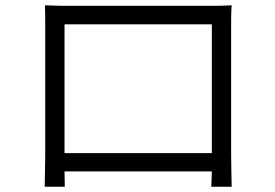

<svg xmlns="http://www.w3.org/2000/svg" viewBox="-20 -701 1040 726"><path d="M150 -681C151 -657 151 -628 151 -607C151 -572 151 -151 151 -113C151 -80 149 -10 149 5H225L224 -53H781L779 5H856C856 -8 854 -82 854 -113C854 -147 854 -563 854 -607C854 -630 854 -657 856 -681C827 -679 791 -679 770 -679C725 -679 286 -679 236 -679C213 -679 189 -679 150 -681ZM224 -122V-609H781V-122Z"/></svg>

Font: Noto Sans HK DemiLight
Style: Regular
Weight: 350
Designer: Ryoko NISHIZUKA 西塚涼子 (kana, bopomofo & ideographs); Paul D. Hunt (Latin, Greek & Cyrillic); Sandoll Communications 산돌커뮤니
Foundry: Adobe
Version: Version 2.004;hotconv 1.0.118;makeotfexe 2.5.65603